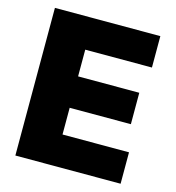

<svg xmlns="http://www.w3.org/2000/svg" viewBox="-106 -797 814 888"><g transform="rotate(15 301.5 -353.5)"><path d="M47.9 -707H552.7V-556.6H233.4V-428.7H526.4V-278.3H233.4V-150.4H551.8V0H47.9Z"/></g></svg>

Font: Pretendard Std Black
Style: Regular
Weight: 900
Designer: Base glyphs from Inter by Rasmus Andersson; Hangeul glyphs from Noto Sans CJK(Source Han Sans) by Jang Soo-young and Kan
Foundry: Kil Hyung-jin
Version: Version 1.309